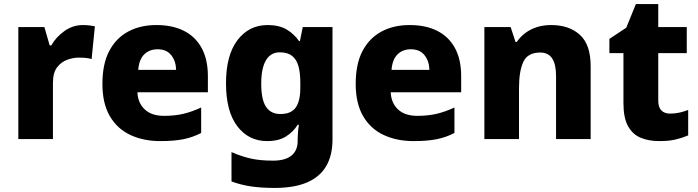

<svg xmlns="http://www.w3.org/2000/svg" viewBox="-20 -683 3429 943"><path d="M387 -560Q403 -560 420 -558Q437 -556 446 -554L430 -393Q420 -396 405 -398Q390 -400 367 -400Q339 -400 310 -389.5Q281 -379 260.5 -352.5Q240 -326 240 -275V0H70V-550H198L224 -460H232Q255 -501 296.5 -530.5Q338 -560 387 -560Z M748 -560Q827 -560 883.5 -531.5Q940 -503 970.5 -447Q1001 -391 1001 -309V-230H655Q657 -178 690.5 -146Q724 -114 786 -114Q838 -114 880.5 -124Q923 -134 968 -155V-30Q928 -9 882 0.5Q836 10 767 10Q685 10 620.5 -20Q556 -50 519.5 -112.5Q483 -175 483 -271Q483 -369 516.5 -432.5Q550 -496 609.5 -528Q669 -560 748 -560ZM754 -441Q714 -441 688.5 -416Q663 -391 659 -340H845Q844 -383 821 -412Q798 -441 754 -441Z M1294 -560Q1351 -560 1388 -538Q1425 -516 1449 -481H1453L1467 -550H1613V3Q1613 80 1582 133Q1551 186 1488 213Q1425 240 1329 240Q1263 240 1212.5 232.5Q1162 225 1117 208V64Q1165 85 1211 95.5Q1257 106 1321 106Q1381 106 1411.5 81Q1442 56 1442 10V-2Q1442 -15 1443.5 -33.5Q1445 -52 1448 -70H1442Q1421 -36 1385 -13Q1349 10 1292 10Q1201 10 1145.5 -63Q1090 -136 1090 -274Q1090 -412 1146.5 -486Q1203 -560 1294 -560ZM1354 -426Q1309 -426 1286 -386.5Q1263 -347 1263 -272Q1263 -194 1286.5 -158.5Q1310 -123 1357 -123Q1384 -123 1402.5 -131Q1421 -139 1432.5 -155Q1444 -171 1449.5 -195.5Q1455 -220 1455 -254V-277Q1455 -326 1445.5 -359Q1436 -392 1414 -409Q1392 -426 1354 -426Z M1992 -560Q2071 -560 2127.5 -531.5Q2184 -503 2214.5 -447Q2245 -391 2245 -309V-230H1899Q1901 -178 1934.5 -146Q1968 -114 2030 -114Q2082 -114 2124.5 -124Q2167 -134 2212 -155V-30Q2172 -9 2126 0.5Q2080 10 2011 10Q1929 10 1864.5 -20Q1800 -50 1763.5 -112.5Q1727 -175 1727 -271Q1727 -369 1760.5 -432.5Q1794 -496 1853.5 -528Q1913 -560 1992 -560ZM1998 -441Q1958 -441 1932.5 -416Q1907 -391 1903 -340H2089Q2088 -383 2065 -412Q2042 -441 1998 -441Z M2687 -560Q2775 -560 2828 -512Q2881 -464 2881 -358V0H2711V-310Q2711 -367 2692 -396Q2673 -425 2633 -425Q2572 -425 2550.5 -379.5Q2529 -334 2529 -249V0H2359V-550H2488L2512 -477H2518Q2536 -503 2561 -521.5Q2586 -540 2617.5 -550Q2649 -560 2687 -560Z M3271 -125Q3296 -125 3317.5 -130Q3339 -135 3360 -143V-18Q3332 -6 3299 2Q3266 10 3218 10Q3166 10 3126.5 -6.5Q3087 -23 3064.5 -63.5Q3042 -104 3042 -177V-422H2973V-492L3056 -547L3103 -663H3213V-550H3353V-422H3213V-188Q3213 -156 3228.5 -140.5Q3244 -125 3271 -125Z"/></svg>

Font: Noto Sans Syriac Eastern ExtraBold
Style: Regular
Weight: 800
Designer: Patrick Giasson and the Monotype Design Team
Foundry: Monotype Imaging Inc.
Version: Version 3.001